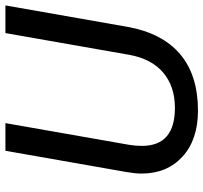

<svg xmlns="http://www.w3.org/2000/svg" viewBox="-41 -699 750 708"><g transform="rotate(-90 334.0 -345.0)"><path d="M48 -198Q48 -220 53 -250L132 -700H234L154 -244Q150 -221 150 -197Q150 -75 290 -75Q369 -75 420 -118Q471 -161 486 -244L566 -700H668L589 -250Q566 -122 488.5 -56Q411 10 280 10Q173 10 110.5 -47Q48 -104 48 -198Z"/></g></svg>

Font: Niramit Medium
Style: Italic
Weight: 500
Italic angle: -10°
Designer: Katatrad Aksorn Co.,Ltd.
Foundry: Cadson Demak Co.,Ltd.
Version: Version 1.000; ttfautohint (v1.6)